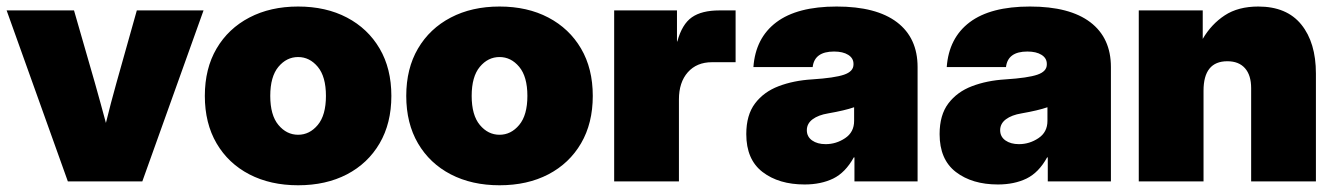

<svg xmlns="http://www.w3.org/2000/svg" viewBox="-22 -547 4030 579"><path d="M182.6 0 -2 -515.6H201.2L264.2 -296.9Q272.9 -266.6 281 -236.6Q289.1 -206.5 297.4 -176.3Q304.7 -206.5 312.7 -236.6Q320.8 -266.6 329.1 -296.9L390.6 -515.6H591.8L407.2 0Z M877 11.7Q793.5 11.7 730 -21.2Q666.5 -54.2 631.1 -114.7Q595.7 -175.3 595.7 -257.8Q595.7 -340.3 631.1 -400.6Q666.5 -460.9 730 -494.1Q793.5 -527.3 877 -527.3Q960.9 -527.3 1024.2 -494.1Q1087.4 -460.9 1122.8 -400.6Q1158.2 -340.3 1158.2 -257.8Q1158.2 -175.3 1122.8 -114.7Q1087.4 -54.2 1024.2 -21.2Q960.9 11.7 877 11.7ZM877 -140.6Q911.6 -140.6 936.3 -170.2Q960.9 -199.7 960.9 -257.8Q960.9 -315.9 936.3 -345.5Q911.6 -375 877 -375Q842.3 -375 817.6 -345.5Q793 -315.9 793 -257.8Q793 -199.7 817.6 -170.2Q842.3 -140.6 877 -140.6Z M1484.4 11.7Q1400.9 11.7 1337.4 -21.2Q1273.9 -54.2 1238.5 -114.7Q1203.1 -175.3 1203.1 -257.8Q1203.1 -340.3 1238.5 -400.6Q1273.9 -460.9 1337.4 -494.1Q1400.9 -527.3 1484.4 -527.3Q1568.4 -527.3 1631.6 -494.1Q1694.8 -460.9 1730.2 -400.6Q1765.6 -340.3 1765.6 -257.8Q1765.6 -175.3 1730.2 -114.7Q1694.8 -54.2 1631.6 -21.2Q1568.4 11.7 1484.4 11.7ZM1484.4 -140.6Q1519 -140.6 1543.7 -170.2Q1568.4 -199.7 1568.4 -257.8Q1568.4 -315.9 1543.7 -345.5Q1519 -375 1484.4 -375Q1449.7 -375 1425 -345.5Q1400.4 -315.9 1400.4 -257.8Q1400.4 -199.7 1425 -170.2Q1449.7 -140.6 1484.4 -140.6Z M1830.1 0V-515.6H2019.5V-421.9H2020.5Q2034.7 -474.1 2064.5 -494.9Q2094.2 -515.6 2147.5 -515.6H2196.3V-359.4H2125Q2079.1 -359.4 2052.2 -329.1Q2025.4 -298.8 2025.4 -247.1V0Z M2404.3 9.3Q2326.7 9.3 2277.6 -28.3Q2228.5 -65.9 2228.5 -142.6Q2228.5 -200.2 2254.9 -235.1Q2281.2 -270 2326.2 -287.1Q2371.1 -304.2 2426.8 -307.6Q2495.1 -312 2523.4 -321.8Q2551.8 -331.5 2551.8 -352.5V-354.5Q2551.8 -371.6 2535.9 -381.6Q2520 -391.6 2493.2 -391.6Q2434.1 -391.6 2428.7 -344.7H2250Q2256.3 -432.6 2319.3 -480Q2382.3 -527.3 2501 -527.3Q2620.6 -527.3 2682.9 -480Q2745.1 -432.6 2745.1 -344.7V0H2554.7V-72.3H2552.7Q2527.3 -26.4 2490.5 -8.5Q2453.6 9.3 2404.3 9.3ZM2467.8 -112.3Q2499.5 -112.3 2526.6 -130.4Q2553.7 -148.4 2553.7 -182.6V-223.6Q2525.9 -213.9 2475.6 -205.1Q2445.8 -200.2 2428.5 -187.3Q2411.1 -174.3 2411.1 -154.3Q2411.1 -134.8 2427 -123.5Q2442.9 -112.3 2467.8 -112.3Z M2987.3 9.3Q2909.7 9.3 2860.6 -28.3Q2811.5 -65.9 2811.5 -142.6Q2811.5 -200.2 2837.9 -235.1Q2864.3 -270 2909.2 -287.1Q2954.1 -304.2 3009.8 -307.6Q3078.1 -312 3106.4 -321.8Q3134.8 -331.5 3134.8 -352.5V-354.5Q3134.8 -371.6 3118.9 -381.6Q3103 -391.6 3076.2 -391.6Q3017.1 -391.6 3011.7 -344.7H2833Q2839.4 -432.6 2902.3 -480Q2965.3 -527.3 3084 -527.3Q3203.6 -527.3 3265.9 -480Q3328.1 -432.6 3328.1 -344.7V0H3137.7V-72.3H3135.7Q3110.4 -26.4 3073.5 -8.5Q3036.6 9.3 2987.3 9.3ZM3050.8 -112.3Q3082.5 -112.3 3109.6 -130.4Q3136.7 -148.4 3136.7 -182.6V-223.6Q3108.9 -213.9 3058.6 -205.1Q3028.8 -200.2 3011.5 -187.3Q2994.1 -174.3 2994.1 -154.3Q2994.1 -134.8 3010 -123.5Q3025.9 -112.3 3050.8 -112.3Z M3607.4 -273.4V0H3412.1V-515.6H3605V-429.7Q3630.9 -474.1 3671.4 -500.7Q3711.9 -527.3 3772.5 -527.3Q3858.4 -527.3 3902.3 -472.9Q3946.3 -418.5 3946.3 -325.2V0H3751V-281.2Q3751 -320.3 3732.4 -341.3Q3713.9 -362.3 3679.2 -362.3Q3607.4 -362.3 3607.4 -273.4Z"/></svg>

Font: Inter Display Black
Style: Regular
Weight: 900
Designer: Rasmus Andersson
Foundry: rsms
Version: Version 4.000;git-a52131595